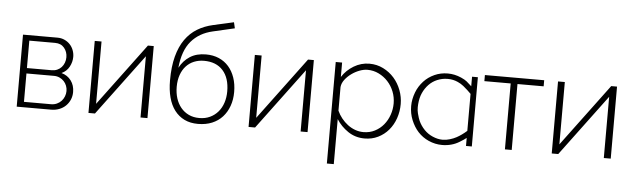

<svg xmlns="http://www.w3.org/2000/svg" viewBox="-55 -955 4558 1381"><g transform="rotate(5 2224.0 -264.0)"><path d="M329 -520Q357 -520 380 -509.5Q403 -499 419.5 -481.5Q436 -464 445 -440.5Q454 -417 454 -392Q454 -355 435.5 -320.5Q417 -286 380 -269Q424 -257 449.5 -222.5Q475 -188 475 -140Q475 -110 464 -84.5Q453 -59 433.5 -40Q414 -21 387 -10.5Q360 0 329 0H80V-520ZM309 -283Q330 -283 348 -291Q366 -299 378.5 -313Q391 -327 398 -345.5Q405 -364 405 -385Q405 -424 381.5 -452.5Q358 -481 315 -481H129V-283ZM325 -39Q347 -39 366 -47.5Q385 -56 398.5 -70.5Q412 -85 419.5 -104Q427 -123 427 -143Q427 -163 420 -181Q413 -199 400 -213Q387 -227 368.5 -235.5Q350 -244 328 -244H129V-39Z M647 -70 982 -520H1024V0H974V-442L645 0H598V-520H647Z M1438 -662Q1341 -640 1283.5 -572.5Q1226 -505 1214 -380Q1242 -433 1289 -463Q1336 -493 1404 -493Q1456 -493 1497.5 -475Q1539 -457 1568 -424Q1597 -391 1613 -344.5Q1629 -298 1629 -241Q1629 -186 1612.5 -140Q1596 -94 1565.5 -60.5Q1535 -27 1490.5 -8.5Q1446 10 1389 10Q1333 10 1291 -10.5Q1249 -31 1220 -69Q1191 -107 1176.5 -161.5Q1162 -216 1162 -284Q1162 -384 1181.5 -457.5Q1201 -531 1237 -582Q1273 -633 1323.5 -663.5Q1374 -694 1437 -708L1584 -741L1594 -698ZM1214 -243Q1214 -198 1226 -160Q1238 -122 1261.5 -93.5Q1285 -65 1318.5 -49Q1352 -33 1395 -33Q1438 -33 1472 -49Q1506 -65 1530 -93Q1554 -121 1566.5 -159Q1579 -197 1579 -241Q1579 -338 1530.5 -392Q1482 -446 1394 -446Q1355 -446 1322 -432.5Q1289 -419 1265 -393Q1241 -367 1227.5 -329Q1214 -291 1214 -243Z M1803 -70 2138 -520H2180V0H2130V-442L1801 0H1754V-520H1803Z M2592 10Q2525 10 2472.5 -25.5Q2420 -61 2388 -112V213H2338V-520H2384V-416Q2416 -466 2468.5 -497.5Q2521 -529 2581 -529Q2635 -529 2681 -506Q2727 -483 2760 -445.5Q2793 -408 2811.5 -359Q2830 -310 2830 -259Q2830 -205 2813 -156Q2796 -107 2764.5 -70Q2733 -33 2689 -11.5Q2645 10 2592 10ZM2580 -35Q2625 -35 2662 -54Q2699 -73 2725 -104.5Q2751 -136 2765 -176.5Q2779 -217 2779 -259Q2779 -304 2763 -344.5Q2747 -385 2718.5 -416Q2690 -447 2652 -465.5Q2614 -484 2571 -484Q2544 -484 2513.5 -472.5Q2483 -461 2456 -441.5Q2429 -422 2410 -397Q2391 -372 2388 -344V-173Q2401 -144 2421 -119Q2441 -94 2466 -75Q2491 -56 2520 -45.5Q2549 -35 2580 -35Z M3324 -500H3366V0H3324V-58Q3309 -46 3278 -27Q3249 -9 3219 -1Q3187 8 3152 8Q3101 8 3054 -13Q3009 -33 2976 -69Q2945 -103 2925 -152Q2906 -199 2906 -252Q2906 -301 2925 -351Q2942 -396 2976 -433Q3007 -467 3053 -488Q3097 -508 3149 -508Q3198 -508 3246 -487Q3275 -474 3288 -463Q3320 -435 3324 -431ZM3251 -57Q3288 -77 3324 -109V-376Q3301 -400 3267 -428Q3247 -444 3224 -454Q3190 -469 3154 -469Q3152 -469 3150 -469Q3112 -469 3076 -454Q3042 -440 3016 -413Q2990 -386 2974 -350Q2959 -317 2955 -270Q2954 -259 2954 -248Q2954 -223 2959 -204Q2969 -166 2976 -151Q2992 -116 3019 -88Q3045 -61 3080 -46Q3117 -30 3150 -30Q3152 -30 3154 -30Q3178 -30 3204 -38Q3231 -46 3251 -57Z M3654 0H3605V-476H3415V-520H3843V-476H3654Z M3992 -70 4327 -520H4369V0H4319V-442L3990 0H3943V-520H3992Z"/></g></svg>

Font: Oxford Sans
Style: Regular
Weight: 300
Designer: Matt McInerney, Pablo Impallari, Rodrigo Fuenzalida
Foundry: Matt McInerney, Pablo Impallari, Rodrigo Fuenzalida
Version: Version 3.000g; ttfautohint (v1.5) -l 8 -r 28 -G 28 -x 14 -D